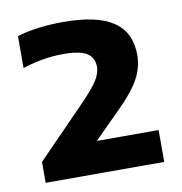

<svg xmlns="http://www.w3.org/2000/svg" viewBox="-64 -874 593 626"><g transform="rotate(-10 233.0 -561.0)"><path d="M38 -308V-377L204.5 -548Q239 -584 253.8 -607.2Q268.5 -630.5 268.5 -651.5Q268.5 -681.5 245.8 -696.5Q223 -711.5 167.5 -711.5Q130.5 -711.5 94.2 -704.8Q58 -698 32 -689V-794.5Q62.5 -804.5 103 -809.5Q143.5 -814.5 185 -814.5Q297.5 -814.5 351 -778Q404.5 -741.5 404.5 -667Q404.5 -626.5 384.5 -589.2Q364.5 -552 319 -506.5L226 -413.5H430.5V-308Z"/></g></svg>

Font: Encode Sans Exp
Style: Bold
Weight: 700
Width: 7
Designer: Multiple Designers
Foundry: Impallari Type
Version: Version 3.002; ttfautohint (v1.8.3) -l 8 -r 50 -G 200 -x 14 